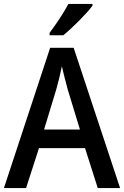

<svg xmlns="http://www.w3.org/2000/svg" viewBox="-20 -960 634 980"><path d="M452 -931V-940H329C306 -895 265 -835 233 -792V-780H303C349 -817 424 -892 452 -931ZM479 0H593L356 -716H236L0 0H113L179 -204H414ZM326 -502 388 -299H205L267 -503C276 -534 288 -583 296 -622C302 -591 319 -530 326 -502Z"/></svg>

Font: Noto Sans Bengali SemiCondensed Medium
Style: Regular
Weight: 500
Width: 4
Designer: Joana Ranito - Universal Thirst; Jelle Bosma - Monotype Design Team
Foundry: Universal Thirst ehf.
Version: Version 3.000